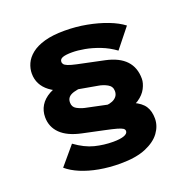

<svg xmlns="http://www.w3.org/2000/svg" viewBox="-153 -868 1188 1197"><g transform="rotate(-20 441.5 -269.0)"><path d="M574 -116 485 -191Q509 -193 527 -200.5Q545 -208 556 -222Q567 -236 567 -257Q567 -288 539 -303.5Q511 -319 478 -324L354 -346Q299 -356 255 -372.5Q211 -389 180 -412.5Q149 -436 133 -467Q117 -498 117 -536Q117 -569 131.5 -601.5Q146 -634 179 -660.5Q212 -687 266 -702.5Q320 -718 399 -718Q475 -718 546.5 -704.5Q618 -691 678 -668Q738 -645 777 -615L674 -486Q629 -519 578.5 -538.5Q528 -558 481.5 -566.5Q435 -575 398 -575Q356 -575 335.5 -567.5Q315 -560 315 -541Q315 -534 320.5 -526Q326 -518 344.5 -510.5Q363 -503 400 -495L576 -458Q664 -439 707.5 -392.5Q751 -346 751 -272Q751 -243 733.5 -209Q716 -175 677.5 -149Q639 -123 574 -116ZM446 180Q372 180 306 168Q240 156 187.5 134Q135 112 100 82L203 -40Q268 7 328 22Q388 37 449 37Q497 37 522 27.5Q547 18 547 1Q547 -10 536.5 -17Q526 -24 499.5 -31.5Q473 -39 425 -49L284 -79Q193 -98 147.5 -142.5Q102 -187 102 -252Q102 -294 122.5 -328Q143 -362 185 -385.5Q227 -409 292 -417L383 -349Q349 -346 325.5 -339Q302 -332 290.5 -319Q279 -306 279 -285Q279 -255 303.5 -241.5Q328 -228 355 -222L507 -190Q598 -171 649.5 -148Q701 -125 722 -92.5Q743 -60 743 -11Q743 38 711.5 81.5Q680 125 614.5 152.5Q549 180 446 180Z"/></g></svg>

Font: Lexend Zetta ExtraBold
Style: Regular
Weight: 800
Designer: Bonnie Shaver-Troup, Thomas Jockin
Foundry: Lexend
Version: Version 1.007